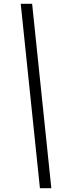

<svg xmlns="http://www.w3.org/2000/svg" viewBox="-20 -812 432 1010"><path d="M250 178H190L89 -792H149Z"/></svg>

Font: l_WÎeÑOS 300W
Style: Regular
Weight: 300
Designer: R?O
Version: Version 2.00 June 21, 2023